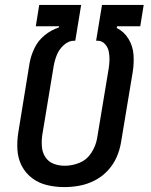

<svg xmlns="http://www.w3.org/2000/svg" viewBox="-20 -755 616 783"><path d="M242 8Q274 8 305.5 2Q337 -4 367 -19.5Q397 -35 420 -60Q443 -85 456 -115Q469 -145 474 -177L521 -460Q527 -496 524.5 -531.5Q522 -567 504 -596.5Q486 -626 456 -641L457 -648H552L566 -735H396L372 -589H379Q397 -588 408.5 -575Q420 -562 423.5 -545Q427 -528 426.5 -510Q426 -492 423 -474L376 -191Q371 -161 353 -132.5Q335 -104 305 -91.5Q275 -79 244 -79Q220 -79 199 -87Q178 -95 165.5 -113.5Q153 -132 151 -155.5Q149 -179 152 -202L199 -486Q203 -509 212 -531.5Q221 -554 240.5 -571.5Q260 -589 283 -589H287L311 -735H140L126 -648H221L220 -643Q189 -633 162.5 -611.5Q136 -590 121.5 -560.5Q107 -531 101 -500L55 -217Q49 -181 51 -145Q53 -109 68.5 -79Q84 -49 111 -28.5Q138 -8 172.5 0Q207 8 242 8Z"/></svg>

Font: Iosevka Sparkle Medium Oblique
Style: Regular
Weight: 500
Italic angle: -9°
Designer: Belleve Invis
Foundry: Belleve Invis
Version: Version 4.5.0; ttfautohint (v1.8.3)